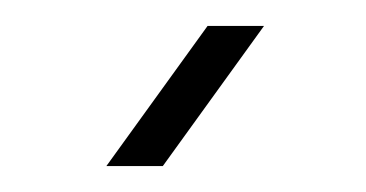

<svg xmlns="http://www.w3.org/2000/svg" viewBox="-20 -768 282 148"><path d="M62 -640 140 -748H183.5L105.5 -640Z"/></svg>

Font: Big Shoulders Stencil Text ExtraLight
Style: Regular
Weight: 250
Version: Version 2.001